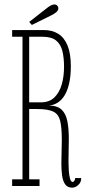

<svg xmlns="http://www.w3.org/2000/svg" viewBox="-20 -835 398 862"><path d="M304.5 7.5Q283 7.5 272.5 -7.5Q262 -22.5 258.8 -47Q255.5 -71.5 255.5 -100Q255.5 -125 256.5 -152Q257.5 -179 257.5 -205.5Q257.5 -263 250 -293Q242.5 -323 218.8 -334.2Q195 -345.5 146.5 -345.5H111V-30H157.5V0H34.5V-30H81V-670H34.5V-700H178Q214.5 -700 241.5 -683.2Q268.5 -666.5 283.2 -630.8Q298 -595 298 -537.5Q298 -493.5 290.5 -460.8Q283 -428 269.8 -406.5Q256.5 -385 238.2 -373.8Q220 -362.5 199 -361Q237.5 -361 256.8 -342.5Q276 -324 282.5 -290.2Q289 -256.5 289 -211Q289 -187 288.2 -161Q287.5 -135 287.5 -110Q287.5 -92 288.8 -70.5Q290 -49 294.2 -33.5Q298.5 -18 306.5 -18Q310 -18 313.8 -23.5Q317.5 -29 317.5 -35.5H344.5Q344.5 -21.5 338 -12Q331.5 -2.5 322.2 2.5Q313 7.5 304.5 7.5ZM111 -375.5H163.5Q201 -375.5 223.8 -397.2Q246.5 -419 257 -455.2Q267.5 -491.5 267.5 -535.5Q267.5 -576 260 -606.2Q252.5 -636.5 231.8 -653.2Q211 -670 171 -670H111ZM123 -723 111 -736.5 193.5 -801Q200.5 -806.5 208.8 -810.8Q217 -815 224 -815Q229 -815 233.2 -812.8Q237.5 -810.5 240 -805.5Q242 -802 242 -797.5Q242 -788 232.2 -780Q222.5 -772 211 -766.5Z"/></svg>

Font: Imbue Thin 10pt Thin
Style: Regular
Weight: 250
Version: Version 1.102